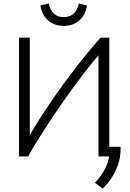

<svg xmlns="http://www.w3.org/2000/svg" viewBox="-20 -913 759 1121"><path d="M352 -762Q297 -762 261 -793.5Q225 -825 216 -881L265 -893Q281 -813 352 -813Q423 -813 440 -893L488 -881Q479 -825 443 -793.5Q407 -762 352 -762ZM579 188 534 154Q559 130 584.5 88.5Q610 47 617 0H555V-590Q519 -549 474.5 -491Q430 -433 382.5 -367Q335 -301 290 -233.5Q245 -166 207 -106Q169 -46 145 0H91V-693H154V-123Q179 -169 215.5 -225.5Q252 -282 295.5 -345Q339 -408 386 -470.5Q433 -533 479.5 -590Q526 -647 567 -693H618V-56H684V-41Q684 6 668.5 49.5Q653 93 629 129Q605 165 579 188Z"/></svg>

Font: Ubuntu Sans Light
Style: Regular
Weight: 300
Designer: Dalton Maag Ltd
Foundry: Dalton Maag Ltd
Version: Version 1.006; ttfautohint (v1.8.4.7-5d5b)